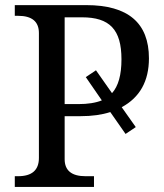

<svg xmlns="http://www.w3.org/2000/svg" viewBox="-20 -734 644 754"><path d="M38.1 0H349.1V-42H315.9C261.2 -42 233.9 -64.5 233.9 -108.9V-277.8H296.9C341.3 -277.8 379.9 -283.2 413.1 -293.9L473.1 -208L513.2 -234.9L458 -313C529.3 -351.6 564.9 -415.5 564.9 -504.9C564.9 -644 482.9 -713.9 318.8 -713.9H38.1V-671.9H50.8C105.5 -671.9 132.8 -649.4 132.8 -604V-113.8C132.8 -65.9 105.5 -42 50.8 -42H38.1ZM233.9 -325.2V-666H301.8C410.6 -666 457 -618.2 457 -501C457 -439.9 444.8 -396 419.9 -368.2L356.9 -458L316.9 -431.2L379.9 -339.8C356 -330.1 325.2 -325.2 287.1 -325.2Z"/></svg>

Font: The Erased English
Style: Regular
Weight: 400
Designer: Monotype Design team + ligartures altered by 180 Amsterdam
Foundry: Monotype Imaging Inc.
Version: Version 1.030;Glyphs 3.1.2 (3151)